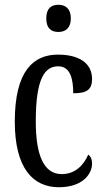

<svg xmlns="http://www.w3.org/2000/svg" viewBox="-20 -775 437 805"><path d="M225 -641C253 -641 277 -656 277 -698C277 -740 253 -755 225 -755C195 -755 174 -740 174 -698C174 -656 195 -641 225 -641ZM227 10C328 10 366 -47 366 -89C366 -108 360 -119 350 -127C332 -84 296 -45 239 -45C164 -45 130 -123 130 -266C130 -445 167 -497 224 -497C274 -497 287 -446 287 -384C343 -384 366 -398 366 -444C366 -509 313 -546 223 -546C121 -546 42 -479 42 -265C42 -70 118 10 227 10Z"/></svg>

Font: Noto Serif Georgian ExtraCondensed
Style: Regular
Weight: 400
Width: 2
Designer: Monotype Design Team, Akaki Razmadze
Foundry: Google LLC
Version: Version 2.003